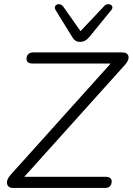

<svg xmlns="http://www.w3.org/2000/svg" viewBox="-20 -929 656 949"><path d="M42 0H500C518 0 532 -10 532 -33C532 -47 521 -55 503 -55H100L599 -610C626 -640 619 -670 585 -670H144C126 -670 111 -660 111 -638C111 -624 121 -615 140 -615H527L29 -61C3 -30 14 0 42 0ZM375 -722C395 -722 408 -730 423 -748L530 -879C549 -902 515 -920 496 -900L378 -775L293 -896C274 -921 240 -905 255 -879L335 -749C345 -732 356 -722 375 -722Z"/></svg>

Font: SN Pro Light
Style: Italic
Weight: 300
Italic angle: -8.99998°
Designer: Tobias Whetton
Foundry: Supernotes
Version: Version 1.001;Glyphs 3.2 (3249)